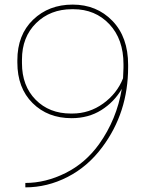

<svg xmlns="http://www.w3.org/2000/svg" viewBox="-20 -806 640 832"><path d="M89.8 5.9V-13.2Q177.7 -13.2 263.9 -56.2Q350.1 -99.1 409.2 -181.2Q485.8 -288.6 507.8 -420.9Q474.6 -363.8 418.9 -328.9Q363.3 -293.9 290 -293.9Q187 -293.9 121.1 -359.4Q55.2 -424.8 55.2 -535.2V-544.9Q55.2 -654.8 123.3 -720.5Q191.4 -786.1 294.9 -786.1Q398.9 -786.1 467 -715.8Q535.2 -645.5 535.2 -524.9V-515.1Q535.2 -317.9 422.9 -168Q359.9 -83.5 272.2 -38.8Q184.6 5.9 89.8 5.9ZM287.1 -314H293Q367.2 -314 427.2 -357.4Q487.3 -400.9 513.2 -466.8Q515.1 -497.1 515.1 -512.2V-527.8Q515.1 -636.2 453.9 -701.2Q392.6 -766.1 297.9 -766.1H292Q197.8 -766.1 136.5 -705.8Q75.2 -645.5 75.2 -547.9V-532.2Q75.2 -434.1 134.3 -374Q193.4 -314 287.1 -314Z"/></svg>

Font: Cooper Hewitt
Style: Thin
Weight: 701
Designer: Village Type and Design LLC
Foundry: Cooper Hewitt Smithsonian Design Museum
Version: 1.000